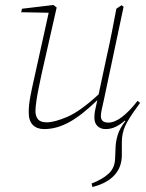

<svg xmlns="http://www.w3.org/2000/svg" viewBox="-20 -504 583 769"><path d="M157 13Q128 13 111.5 -3.5Q95 -20 95 -55Q95 -84 102 -120Q109 -156 116 -186L175 -453L65 -455L68 -469L194 -484L207 -474L146 -205Q142 -185 136 -156.5Q130 -128 126 -101.5Q122 -75 122 -59Q122 -39 132 -26.5Q142 -14 167 -14Q198 -14 249.5 -36Q301 -58 375 -126L407 -276Q418 -324 427.5 -372.5Q437 -421 446 -469L467 -483L475 -477L395 -99Q392 -85 388 -68Q384 -51 384 -39Q384 -13 414 -13Q440 -13 470 -36.5Q500 -60 531 -100L541 -92Q538 -88 535 -83.5Q532 -79 529 -75Q495 -29 481.5 0.5Q468 30 468 65V117Q468 166 437.5 198.5Q407 231 350 245L347 231Q391 214 415.5 191Q440 168 441 131L443 83Q444 62 451.5 36.5Q459 11 482 -19L480 -21Q462 -5 443 4Q424 13 403 13Q383 13 370.5 1Q358 -11 358 -33Q358 -49 361 -62.5Q364 -76 369 -99L370 -103Q306 -41 256 -14Q206 13 157 13Z"/></svg>

Font: Source Serif Pro ExtraLight
Style: Italic
Weight: 200
Italic angle: -12°
Designer: Frank Grießhammer
Foundry: Adobe Systems Incorporated
Version: Version 3.001;hotconv 1.0.111;makeotfexe 2.5.65597